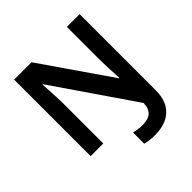

<svg xmlns="http://www.w3.org/2000/svg" viewBox="-236 -889 1267 1267"><g transform="rotate(-45 397.5 -255.5)"><path d="M489 203C617 203 703 139 703 -2V-714H584V-428C584 -371 588 -282 591 -230H588L254 -714H92V0H210V-353C210 -413 205 -507 201 -558H205L587 -1C585 72 545 98 479 98C449 98 423 93 400 88V192C420 198 450 203 489 203Z"/></g></svg>

Font: Noto Kufi Arabic SemiBold
Style: Regular
Weight: 600
Designer: Monotype Design Team, David Williams, Khaled Hosny
Foundry: Google LLC
Version: Version 2.109